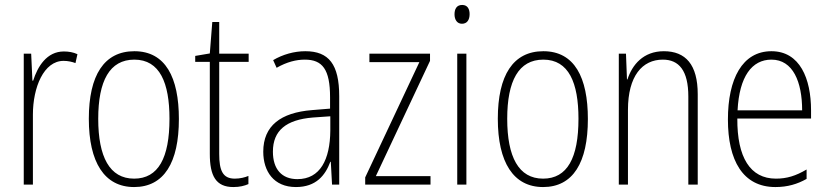

<svg xmlns="http://www.w3.org/2000/svg" viewBox="-20 -746 3347 776"><path d="M238 -538C169 -538 132 -477 114 -420H111L106 -529H76V0H113V-283C113 -393 157 -500 237 -500C255 -500 272 -496 285 -491L293 -527C276 -535 257 -538 238 -538Z M703 -265C703 -433 649 -539 523 -539C401 -539 339 -442 339 -266C339 -90 402 10 522 10C643 10 703 -89 703 -265ZM377 -266C377 -419 423 -505 523 -505C626 -505 665 -411 665 -266C665 -108 620 -24 522 -24C423 -24 377 -112 377 -266Z M929 -24C880 -24 866 -57 866 -124V-496H985V-529H866V-657H838L828 -530L769 -520V-496H828V-124C828 -36 852 10 923 10C949 10 968 5 984 -2V-35C970 -29 950 -24 929 -24Z M1214 -539C1169 -539 1123 -526 1084 -503L1098 -472C1140 -496 1178 -505 1212 -505C1283 -505 1314 -466 1314 -353V-307L1241 -301C1115 -291 1044 -238 1044 -133C1044 -54 1086 10 1176 10C1258 10 1295 -38 1315 -92H1317L1322 0H1351V-357C1351 -486 1309 -539 1214 -539ZM1244 -271 1315 -276V-218C1314 -101 1274 -22 1182 -22C1119 -22 1083 -62 1083 -133C1083 -219 1137 -262 1244 -271Z M1720 0V-34H1499L1718 -500V-529H1473V-495H1675L1456 -29V0Z M1848 -726C1825 -726 1817 -709 1817 -688C1817 -667 1827 -650 1847 -650C1868 -650 1878 -666 1878 -689C1878 -709 1870 -726 1848 -726ZM1865 -529H1828V0H1865Z M2356 -265C2356 -433 2302 -539 2176 -539C2054 -539 1992 -442 1992 -266C1992 -90 2055 10 2175 10C2296 10 2356 -89 2356 -265ZM2030 -266C2030 -419 2076 -505 2176 -505C2279 -505 2318 -411 2318 -266C2318 -108 2273 -24 2175 -24C2076 -24 2030 -112 2030 -266Z M2663 -539C2580 -539 2535 -484 2516 -425H2514L2510 -529H2481V0H2518V-302C2518 -439 2576 -505 2659 -505C2724 -505 2762 -461 2762 -356V0H2800V-365C2800 -485 2751 -539 2663 -539Z M3098 -539C2980 -539 2922 -427 2922 -263C2922 -98 2982 10 3114 10C3163 10 3203 -2 3240 -23V-61C3196 -35 3160 -24 3116 -24C3012 -24 2959 -110 2960 -267H3258V-300C3258 -428 3213 -539 3098 -539ZM3098 -505C3185 -505 3222 -415 3222 -300H2961C2968 -437 3019 -505 3098 -505Z"/></svg>

Font: Noto Sans Sinhala UI Condensed ExtraLight
Style: Regular
Weight: 200
Width: 3
Designer: Jelle Bosma - Monotype Design Team
Foundry: Monotype Imaging Inc.
Version: Version 2.006